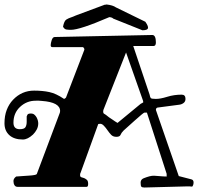

<svg xmlns="http://www.w3.org/2000/svg" viewBox="-22 -828 889 856"><path d="M364 5H56Q47 5 42.5 -2.5Q38 -10 38 -21Q38 -32 50 -41Q62 -42 77.5 -43Q93 -44 107 -45Q139 -47 142 -52L245 -326L246 -333Q246 -372 165 -378Q147 -380 137 -379Q97 -379 67.5 -351.5Q38 -324 38 -281Q38 -252 66 -252Q86 -252 91.5 -261Q97 -270 97 -285V-309Q100 -318 104 -320Q108 -322 116.5 -322Q125 -322 131 -317Q137 -312 141 -305Q149 -290 148.5 -276Q148 -262 141.5 -250Q135 -238 125 -228Q101 -206 80 -206Q41 -206 19.5 -225.5Q-2 -245 -2 -278.5Q-2 -312 8 -338Q18 -364 36 -383Q75 -424 130 -424Q168 -424 198 -417.5Q228 -411 262 -388L264 -387Q265 -387 269 -390Q273 -393 273 -395L354 -606V-609Q354 -611 351.5 -614.5Q349 -618 347 -618H211Q204 -618 204 -626.5Q204 -635 208.5 -649Q213 -663 222 -663L657 -672Q665 -672 669 -663.5Q673 -655 673 -639Q673 -623 663 -623H572L645 -406Q647 -395 650 -391Q653 -387 673 -387Q693 -387 723.5 -396.5Q754 -406 788 -406Q805 -406 805 -387Q805 -375 796 -368.5Q787 -362 776 -361L685 -349Q673 -349 673 -338L775 -43L829 -29Q841 -27 841 -15Q841 -3 835 4Q829 3 823 3H811L622 8Q611 8 608 4Q605 0 605 -14Q605 -28 619 -33.5Q633 -39 644.5 -42Q656 -45 665.5 -44.5Q675 -44 686 -43Q708 -41 721 -41V-53L633 -326H622Q618 -326 578 -290L529 -246Q519 -236 515.5 -227Q512 -218 497 -218Q482 -218 473.5 -227Q465 -236 457.5 -247Q450 -258 441.5 -267Q433 -276 425.5 -276Q418 -276 418 -275.5Q418 -275 417 -275H416L337 -57Q335 -55 335 -47.5Q335 -40 340 -38L353 -34Q360 -31 365.5 -26Q371 -21 371 -8Q371 5 364 5ZM439 -338 438 -332Q438 -324 440.5 -322Q443 -320 450 -316L464 -305L482 -293Q490 -287 502 -280L605 -365Q617 -371 617 -372.5Q617 -374 616 -376V-378L540 -594ZM464 -751Q334 -695 294 -695Q282 -695 273.5 -696.5Q265 -698 259 -709Q264 -735 274 -741Q284 -747 293.5 -750Q303 -753 316 -759L445 -807H448L453 -808Q481 -805 495 -795L626 -731Q628 -729 633 -720Q638 -711 638 -705Q638 -693 613 -693L483 -745Q479 -749 474.5 -750Q470 -751 468 -751.5Q466 -752 466 -751.5Q466 -751 465 -751Z"/></svg>

Font: Miltonian Tattoo
Style: Regular
Weight: 400
Designer: Pablo Impallari
Foundry: Pablo Impallari
Version: Version 1.008